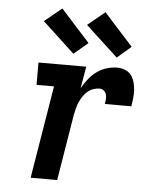

<svg xmlns="http://www.w3.org/2000/svg" viewBox="-54 -818 708 865"><g transform="rotate(5 300.0 -386.0)"><path d="M117 0 186 -419H107V-520H323L306 -421Q318 -443 334.5 -463.5Q351 -484 371.5 -499Q392 -514 416 -521Q440 -528 464 -528Q482 -528 499 -521Q516 -514 526 -500.5Q536 -487 541 -469.5Q546 -452 547 -434Q548 -416 546 -397.5Q544 -379 541 -360H421Q423 -371 424 -382Q425 -393 422 -403Q419 -413 411 -420Q403 -427 392 -427Q378 -427 363.5 -422Q349 -417 337 -406.5Q325 -396 316.5 -383Q308 -370 302 -356Q296 -342 292.5 -327.5Q289 -313 286 -299L237 0ZM456 -573 310 -708 388 -772 519 -627ZM260 -573 115 -708 193 -772 324 -627Z"/></g></svg>

Font: Iosevka HT Extended
Style: Bold Italic
Weight: 700
Width: 7
Italic angle: -9°
Monospace: yes
Designer: Belleve Invis
Foundry: Belleve Invis
Version: Version 32.3.0; ttfautohint (v1.8.4)